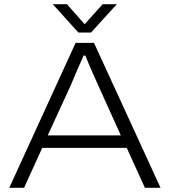

<svg xmlns="http://www.w3.org/2000/svg" viewBox="-20 -889 803 909"><path d="M24 0 338 -686H425L740 0H666L580 -189H180L94 0ZM206 -248H552L445 -485Q440 -496 432.5 -513Q425 -530 416 -550Q407 -570 398.5 -590.5Q390 -611 384 -626H376Q367 -606 355 -579Q343 -552 332.5 -527Q322 -502 315 -485ZM230 -869H297L396 -757H365L466 -869H533L411 -735H351Z"/></svg>

Font: Archivo SemiExpanded ExtraLight
Style: Regular
Weight: 250
Width: 6
Designer: Hector Gatti
Foundry: Omnibus-Type
Version: Version 2.001